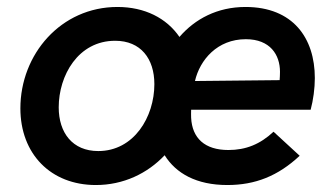

<svg xmlns="http://www.w3.org/2000/svg" viewBox="-20 -522 962 551"><path d="M632.5 9C712.5 9 778 -17 840 -75L765 -144C726.5 -108 685.5 -91.5 635.5 -91.5C567.5 -91.5 531.5 -125.5 528.5 -184C528.5 -191.5 528 -198.5 528.5 -207H871.5C879 -235 883.5 -268.5 883.5 -298C883.5 -412.5 821 -502 684.5 -502C603.5 -502 539.5 -467.5 495 -416C458 -470 395.5 -502 317 -502C155 -502 38.5 -366.5 38.5 -211C38.5 -80.5 125.5 9 255 9C334 9 403 -24 452.5 -76.5C485 -24.5 543.5 9 632.5 9ZM148.5 -214C148.5 -305 204 -405 310.5 -405C384 -405 423 -353.5 423 -280.5C423 -186.5 364.5 -88.5 262 -88.5C188 -88.5 148.5 -141 148.5 -214ZM539.5 -289.5C553.5 -350 603.5 -409.5 685.5 -409.5C755.5 -409.5 783.5 -364.5 783.5 -316C783.5 -307 783 -299.5 782.5 -292Z"/></svg>

Font: HK Grotesk SemiBold
Style: Italic
Weight: 600
Italic angle: -16°
Designer: Alfredo Marco Pradil
Foundry: Hanken Design Co.
Version: Version 3.001;FEAKit 1.0